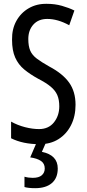

<svg xmlns="http://www.w3.org/2000/svg" viewBox="-20 -744 453 1004"><path d="M375 -196Q375 -136 351.5 -89.5Q328 -43 286 -16.5Q244 10 187 10Q100 10 38 -21V-108Q72 -89 111 -79Q150 -69 184 -69Q234 -69 262 -104Q290 -139 290 -188Q290 -223 279.5 -247Q269 -271 245 -291Q221 -311 180 -332Q138 -355 107 -380.5Q76 -406 59.5 -443Q43 -480 43 -536Q42 -592 65.5 -634.5Q89 -677 130.5 -701Q172 -725 225 -724Q267 -724 304 -713.5Q341 -703 369 -689L342 -612Q282 -645 227 -645Q181 -645 154.5 -615.5Q128 -586 128 -540Q128 -503 138 -479.5Q148 -456 172.5 -437.5Q197 -419 238 -396Q308 -359 341.5 -312Q375 -265 375 -196ZM282 137Q282 187 251 213.5Q220 240 164 240Q128 240 108 234V180Q128 186 151 186Q183 186 198.5 172.5Q214 159 214 137Q214 111 194 97.5Q174 84 138 79L172 0H221L199 50Q282 67 282 137Z"/></svg>

Font: Noto Sans Hebrew ExtraCondensed
Style: Regular
Weight: 400
Width: 2
Designer: Monotype Design Team
Foundry: Monotype Imaging Inc.
Version: Version 2.004; ttfautohint (v1.8.4.7-5d5b)